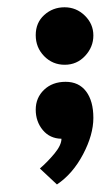

<svg xmlns="http://www.w3.org/2000/svg" viewBox="-20 -337 272 517"><path d="M133.3 159.7 87.4 116.7Q107.4 99.6 126.5 76.7Q145.5 53.7 145.5 36.6Q114.3 36.1 95.2 13.2Q76.2 -9.8 76.2 -41.7Q76.2 -73.7 98.6 -95.2Q121.1 -116.7 156.7 -116.7Q192.4 -116.7 211.9 -90.8Q231.4 -64.9 231.4 -19.5Q231.4 25.9 203.6 78.6Q175.8 131.3 133.3 159.7ZM153.8 -317.4Q185.5 -317.4 208.5 -294.9Q231.4 -272.5 231.4 -241.5Q231.4 -210.4 209.2 -186.5Q187 -162.6 154.3 -162.6Q121.6 -162.6 98.9 -185.8Q76.2 -209 76.2 -242.4Q76.2 -275.9 99.1 -296.6Q122.1 -317.4 153.8 -317.4Z"/></svg>

Font: Rachana
Style: Bold
Weight: 700
Designer: Hussain KH
Foundry: Hussain KH, Rajeesh K Nambiar, Santhosh Thottingal, Swathanthra Malayalam Computing (http://smc.org.in)
Version: Version 7.0.0+20221109